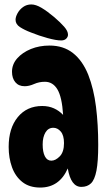

<svg xmlns="http://www.w3.org/2000/svg" viewBox="-20 -831 500 864"><path d="M346 10Q299 10 285 -73Q247 13 161 13Q112 13 80.5 -12Q49 -37 34 -78.5Q19 -120 19 -170Q19 -254 60 -304Q101 -354 170 -354Q199 -354 222.5 -343.5Q246 -333 264 -314Q259 -394 238.5 -428.5Q218 -463 182 -463Q156 -463 133.5 -453Q111 -443 91 -443Q64 -443 49 -461Q34 -479 34 -508Q34 -542 57.5 -568.5Q81 -595 119 -610.5Q157 -626 203 -626Q265 -626 308 -592.5Q351 -559 377 -495Q402 -431 412 -350.5Q422 -270 422 -179Q422 -104 414 -63Q406 -22 389.5 -6Q373 10 346 10ZM211 -108Q230 -108 249 -127.5Q268 -147 268 -187Q268 -222 253.5 -239Q239 -256 220 -256Q197 -256 184.5 -235Q172 -214 172 -181Q172 -147 182 -127.5Q192 -108 211 -108ZM286 -675Q286 -665 278 -657Q270 -649 255 -649Q233 -649 194.5 -659.5Q156 -670 119 -685Q90 -696 70 -709Q50 -722 50 -742Q50 -755 59 -771.5Q68 -788 84 -799.5Q100 -811 121 -811Q141 -811 166.5 -796Q192 -781 224 -754Q252 -730 269 -710.5Q286 -691 286 -675Z"/></svg>

Font: DynaPuff Condensed Medium
Style: Regular
Weight: 500
Width: 3
Designer: Toshi Omagari, Jennifer Daniel
Foundry: Google Fonts
Version: Version 2.000; ttfautohint (v1.8.4.7-5d5b)